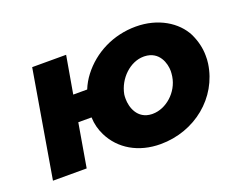

<svg xmlns="http://www.w3.org/2000/svg" viewBox="-84 -618 964 776"><g transform="rotate(-20 398.0 -230.5)"><path d="M107 -460 29 0H174L206 -187H263C264 -158 271 -132 283 -108C319 -35 394 10 489 10C637 10 760 -91 780 -230C782 -242 782 -253 782 -264C782 -297 774 -329 759 -361C727 -424 652 -471 556 -471C459 -471 372 -427 317 -355C304 -338 293 -319 285 -299H225L253 -460ZM419 -229C431 -294 487 -346 544 -346C546 -346 547 -346 548 -346C612 -344 628 -286 628 -254C628 -246 627 -239 626 -231C616 -166 558 -116 501 -116C500 -116 498 -116 497 -116C435 -118 418 -175 418 -210C418 -216 418 -223 419 -229Z"/></g></svg>

Font: Jost
Style: Bold Italic
Weight: 700
Italic angle: -5°
Version: Version 3.710